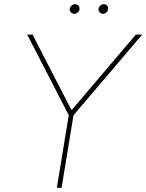

<svg xmlns="http://www.w3.org/2000/svg" viewBox="-20 -892 695 912"><path d="M109.4 -727.5H134.8L318.4 -371.1H322.3L625 -727.5H655.3L329.1 -344.7L272.5 0H250L306.6 -344.7ZM333 -826.2Q322.3 -826.7 315.9 -834.2Q309.6 -841.8 311.5 -852.5Q313.5 -859.9 320.6 -866Q327.6 -872.1 335.9 -872.1Q346.7 -872.1 352.8 -864.7Q358.9 -857.4 357.4 -846.7Q356.4 -838.9 348.9 -832.8Q341.3 -826.7 333 -826.2ZM469.7 -826.2Q459 -826.7 452.6 -834.7Q446.3 -842.8 448.2 -852.5Q449.7 -859.4 456.8 -865.7Q463.9 -872.1 472.7 -872.1Q482.9 -872.1 489.5 -864.5Q496.1 -856.9 493.2 -846.7Q491.2 -837.9 484.6 -832.3Q478 -826.7 469.7 -826.2Z"/></svg>

Font: Inter Tight Thin
Style: Italic
Weight: 250
Italic angle: -9.39999°
Designer: Rasmus Andersson
Foundry: rsms
Version: Version 3.004